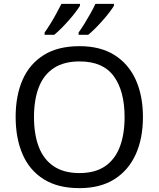

<svg xmlns="http://www.w3.org/2000/svg" viewBox="-20 -964 821 994"><path d="M720 -358Q720 -247 682.5 -164.5Q645 -82 572 -36Q499 10 391 10Q280 10 206.5 -36Q133 -82 97 -165Q61 -248 61 -359Q61 -469 97 -551Q133 -633 206.5 -679Q280 -725 392 -725Q499 -725 572 -679.5Q645 -634 682.5 -551.5Q720 -469 720 -358ZM156 -358Q156 -268 181 -203Q206 -138 258.5 -103Q311 -68 391 -68Q472 -68 523.5 -103Q575 -138 600 -203Q625 -268 625 -358Q625 -493 569 -569.5Q513 -646 392 -646Q311 -646 258.5 -611.5Q206 -577 181 -512.5Q156 -448 156 -358ZM570 -934Q562 -921 547 -901Q532 -881 512.5 -859Q493 -837 473.5 -817.5Q454 -798 437 -784H387V-796Q401 -815 417 -841Q433 -867 448.5 -894.5Q464 -922 474 -944H570ZM394 -934Q386 -921 371 -901Q356 -881 336.5 -859Q317 -837 297.5 -817.5Q278 -798 261 -784H211V-796Q225 -815 241 -841Q257 -867 272 -894.5Q287 -922 298 -944H394Z"/></svg>

Font: Noto Sans Thaana
Style: Regular
Weight: 400
Designer: Monotype Design Team
Foundry: Monotype Imaging Inc.
Version: Version 2.001